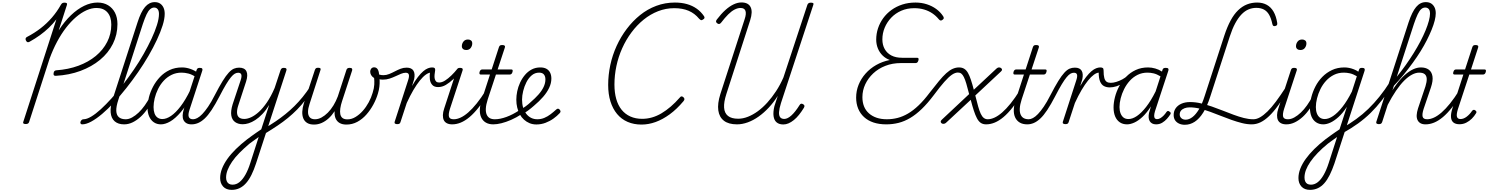

<svg xmlns="http://www.w3.org/2000/svg" viewBox="-20 -1154 14013 1808"><path d="M506 -440Q493 -439 487.5 -445.5Q482 -452 485 -467Q487 -479 493 -485Q499 -491 510 -492Q624 -500 718.5 -535Q813 -570 882 -627Q951 -684 989.5 -759.5Q1028 -835 1028 -922Q1028 -996 991.5 -1037.5Q955 -1079 889 -1079Q843 -1079 794 -1057Q745 -1035 696 -993Q647 -951 602 -893Q557 -835 517.5 -761Q478 -687 447 -602L254 -5Q251 4 244 9Q237 14 221 14Q208 14 201.5 9Q195 4 199 -6L511 -972Q480 -931 441 -893.5Q402 -856 356.5 -823Q311 -790 257 -760Q245 -754 237.5 -757.5Q230 -761 224 -773Q219 -784 221.5 -792.5Q224 -801 234 -806Q305 -843 363 -888Q421 -933 469 -988.5Q517 -1044 554 -1110Q560 -1120 567 -1124.5Q574 -1129 588 -1129Q602 -1129 608 -1124Q614 -1119 610 -1107L533 -868Q587 -952 647.5 -1010Q708 -1068 772 -1099Q836 -1130 899 -1130Q956 -1130 998 -1104.5Q1040 -1079 1063 -1034Q1086 -989 1086 -927Q1086 -827 1043 -741Q1000 -655 922 -590.5Q844 -526 738 -486.5Q632 -447 506 -440Z M754 17Q743 17 739 9.5Q735 2 738 -7Q741 -16 748 -23.5Q755 -31 767 -31Q797 -31 839 -56Q881 -81 929.5 -125.5Q978 -170 1031 -228.5Q1084 -287 1137 -356Q1190 -425 1240.5 -498.5Q1291 -572 1333 -646.5Q1375 -721 1407 -789.5Q1439 -858 1458 -918.5Q1477 -979 1477 -1024Q1477 -1035 1484.5 -1041Q1492 -1047 1503 -1047Q1514 -1047 1522.5 -1041Q1531 -1035 1531 -1024Q1531 -977 1511.5 -915Q1492 -853 1458 -780Q1424 -707 1379 -629.5Q1334 -552 1280.5 -474.5Q1227 -397 1169.5 -324.5Q1112 -252 1054.5 -190Q997 -128 942 -81.5Q887 -35 839 -9Q791 17 754 17ZM1148 17Q1093 17 1060 -11.5Q1027 -40 1022 -95Q1017 -150 1044 -230L1275 -943Q1307 -1043 1346 -1088.5Q1385 -1134 1437 -1134Q1467 -1134 1487.5 -1120.5Q1508 -1107 1519.5 -1082.5Q1531 -1058 1531 -1024Q1531 -1011 1522.5 -1005Q1514 -999 1503 -999Q1492 -999 1484.5 -1005Q1477 -1011 1477 -1024Q1477 -1043 1471.5 -1056Q1466 -1069 1456 -1076Q1446 -1083 1432 -1083Q1412 -1083 1394 -1067.5Q1376 -1052 1360 -1018Q1344 -984 1325 -928L1095 -216Q1073 -150 1075 -109.5Q1077 -69 1100 -50Q1123 -31 1163 -31Q1174 -31 1178 -23.5Q1182 -16 1180 -7Q1178 2 1169.5 9.5Q1161 17 1148 17Z M1149 17Q1139 17 1134 9.5Q1129 2 1131 -7Q1133 -16 1141.5 -23.5Q1150 -31 1165 -31Q1193 -31 1224 -48Q1255 -65 1285.5 -94Q1316 -123 1344 -162.5Q1372 -202 1395 -247Q1400 -257 1409 -257Q1418 -257 1424.5 -250Q1431 -243 1427 -233Q1402 -179 1371 -133Q1340 -87 1304 -54Q1268 -21 1229 -2Q1190 17 1149 17Z M1495 17Q1457 17 1428.5 -2.5Q1400 -22 1384.5 -57.5Q1369 -93 1369 -142Q1369 -185 1382 -236.5Q1395 -288 1421 -337.5Q1447 -387 1486 -428.5Q1525 -470 1577 -494.5Q1629 -519 1694 -519Q1732 -519 1771.5 -505.5Q1811 -492 1842 -469L1830 -425Q1788 -453 1754 -461.5Q1720 -470 1690 -470Q1638 -470 1595.5 -449Q1553 -428 1521 -393Q1489 -358 1468 -315Q1447 -272 1436.5 -228Q1426 -184 1426 -146Q1426 -112 1435 -86.5Q1444 -61 1463 -47Q1482 -33 1509 -33Q1547 -33 1590.5 -62.5Q1634 -92 1680.5 -152.5Q1727 -213 1772 -306L1787 -266Q1737 -162 1684 -100Q1631 -38 1583.5 -10.5Q1536 17 1495 17ZM1783 17Q1755 17 1736.5 6.5Q1718 -4 1708.5 -22.5Q1699 -41 1700 -67.5Q1701 -94 1711 -126L1831 -494Q1835 -506 1841.5 -510.5Q1848 -515 1861 -515Q1879 -515 1884 -508Q1889 -501 1885 -489L1765 -122Q1749 -74 1758 -52.5Q1767 -31 1798 -31Q1807 -31 1811.5 -23.5Q1816 -16 1814.5 -7Q1813 2 1805 9.5Q1797 17 1783 17Z M1785 17Q1775 17 1771 9.5Q1767 2 1769.5 -7Q1772 -16 1779.5 -23.5Q1787 -31 1799 -31Q1816 -31 1838 -42.5Q1860 -54 1885 -80Q1910 -106 1939.5 -149Q1969 -192 2002 -257Q2045 -340 2076.5 -391Q2108 -442 2134 -470Q2160 -498 2183 -507.5Q2206 -517 2232 -517Q2243 -517 2245 -510Q2247 -503 2244.5 -493.5Q2242 -484 2236 -476.5Q2230 -469 2223 -469Q2207 -469 2191 -460Q2175 -451 2155 -427Q2135 -403 2109 -360Q2083 -317 2048 -249Q2007 -170 1972.5 -118Q1938 -66 1906.5 -37Q1875 -8 1845 4.5Q1815 17 1785 17Z M2162 634Q2110 634 2081.5 603Q2053 572 2053 523Q2053 480 2070.5 434.5Q2088 389 2121 342.5Q2154 296 2201.5 249.5Q2249 203 2307 158Q2330 141 2352.5 124.5Q2375 108 2397 93Q2419 78 2440 64L2515 -166Q2484 -115 2450.5 -80Q2417 -45 2384.5 -24Q2352 -3 2322 6.5Q2292 16 2266 16Q2223 16 2194 -4.5Q2165 -25 2158 -66.5Q2151 -108 2171 -173L2245 -395Q2258 -433 2252.5 -451Q2247 -469 2223 -469Q2212 -469 2207.5 -476.5Q2203 -484 2204 -493.5Q2205 -503 2212.5 -510Q2220 -517 2232 -517Q2257 -517 2274.5 -508.5Q2292 -500 2300.5 -482.5Q2309 -465 2308 -440.5Q2307 -416 2297 -385L2225 -165Q2211 -124 2212 -94Q2213 -64 2230 -49Q2247 -34 2281 -34Q2310 -34 2345 -50Q2380 -66 2418 -100.5Q2456 -135 2494 -190.5Q2532 -246 2566 -325L2622 -494Q2627 -506 2633.5 -510.5Q2640 -515 2653 -515Q2670 -515 2675.5 -508Q2681 -501 2676 -488L2391 385Q2371 446 2348 492.5Q2325 539 2297 570.5Q2269 602 2235.5 618Q2202 634 2162 634ZM2170 585Q2205 585 2235 561Q2265 537 2291 491Q2317 445 2337 381L2416 136Q2403 145 2388.5 156Q2374 167 2358.5 177.5Q2343 188 2329 199Q2276 244 2234.5 286Q2193 328 2165.5 368.5Q2138 409 2123.5 446Q2109 483 2109 518Q2109 538 2116 553.5Q2123 569 2136.5 577Q2150 585 2170 585Z M2482 100Q2474 104 2468.5 99Q2463 94 2460.5 86Q2458 78 2460.5 68.5Q2463 59 2471 54Q2527 22 2575.5 -11Q2624 -44 2668 -79.5Q2712 -115 2752 -154.5Q2792 -194 2829.5 -240Q2867 -286 2903 -341Q2911 -351 2919 -349.5Q2927 -348 2931 -339.5Q2935 -331 2928 -321Q2893 -262 2856 -213Q2819 -164 2778 -122.5Q2737 -81 2692 -44Q2647 -7 2594 28.5Q2541 64 2482 100Z M2937 19Q2898 19 2873 4Q2848 -11 2836.5 -38.5Q2825 -66 2826.5 -102Q2828 -138 2841 -180L2945 -495Q2949 -506 2955 -511Q2961 -516 2975 -516Q2992 -516 2997 -510Q3002 -504 2997 -492L2895 -175Q2881 -134 2880.5 -101.5Q2880 -69 2896 -50Q2912 -31 2946 -31Q2977 -31 3007.5 -47.5Q3038 -64 3067 -93Q3096 -122 3120 -161.5Q3144 -201 3161 -246L3242 -495Q3245 -505 3252 -510Q3259 -515 3272 -515Q3289 -515 3294 -509Q3299 -503 3296 -491L3201 -201Q3189 -165 3184.5 -133.5Q3180 -102 3184.5 -79Q3189 -56 3205 -43Q3221 -30 3252 -30Q3291 -30 3328 -52.5Q3365 -75 3396.5 -110.5Q3428 -146 3452 -190.5Q3476 -235 3489 -280Q3503 -324 3504.5 -358.5Q3506 -393 3503 -419Q3483 -432 3474.5 -447.5Q3466 -463 3466 -479Q3466 -496 3476 -508Q3486 -520 3503 -520Q3526 -520 3538 -499Q3550 -478 3550 -441Q3554 -421 3555 -394.5Q3556 -368 3552.5 -337.5Q3549 -307 3539 -274Q3524 -222 3496 -170Q3468 -118 3430 -75Q3392 -32 3344.5 -6.5Q3297 19 3242 19Q3204 19 3178.5 4.5Q3153 -10 3140.5 -38Q3128 -66 3131 -107Q3105 -67 3074 -39Q3043 -11 3008.5 4Q2974 19 2937 19Z M3585 -404Q3565 -404 3548.5 -408.5Q3532 -413 3521 -417L3523 -465Q3536 -458 3551.5 -452Q3567 -446 3590 -446Q3618 -446 3645 -457Q3672 -468 3698.5 -482Q3725 -496 3752 -506.5Q3779 -517 3809 -517Q3817 -517 3820 -510Q3823 -503 3822.5 -493.5Q3822 -484 3816.5 -476.5Q3811 -469 3801 -469Q3780 -469 3756 -459Q3732 -449 3705.5 -436.5Q3679 -424 3649 -414Q3619 -404 3585 -404Z M3720 15Q3708 15 3700.5 10Q3693 5 3696 -6L3822 -395Q3835 -433 3830 -451Q3825 -469 3801 -469Q3791 -469 3787 -476.5Q3783 -484 3784 -493.5Q3785 -503 3792 -510Q3799 -517 3810 -517Q3833 -517 3849 -509.5Q3865 -502 3873.5 -488Q3882 -474 3883.5 -454Q3885 -434 3880 -409L3860 -344Q3889 -395 3915.5 -429Q3942 -463 3965.5 -483Q3989 -503 4010 -511Q4031 -519 4048 -519Q4060 -519 4064.5 -511.5Q4069 -504 4067.5 -494Q4066 -484 4058 -477Q4050 -470 4037 -470Q4016 -470 3989.5 -451Q3963 -432 3933.5 -395.5Q3904 -359 3873 -306.5Q3842 -254 3810 -184L3751 -4Q3748 6 3741.5 10.5Q3735 15 3720 15Z M4105 -334Q4069 -334 4050.5 -354.5Q4032 -375 4028 -406.5Q4024 -438 4029 -474L4046 -519Q4065 -519 4071.5 -514Q4078 -509 4078 -495Q4074 -470 4072 -448.5Q4070 -427 4074 -411Q4078 -395 4087.5 -386Q4097 -377 4115 -377Q4142 -377 4171 -395.5Q4200 -414 4230.5 -443.5Q4261 -473 4288 -507Q4294 -514 4303 -509.5Q4312 -505 4317 -495.5Q4322 -486 4314 -478Q4283 -441 4248.5 -408.5Q4214 -376 4179 -355Q4144 -334 4105 -334Z M4239 17Q4208 17 4188 6.5Q4168 -4 4159 -23Q4150 -42 4150.5 -70Q4151 -98 4163 -133L4281 -494Q4285 -506 4291.5 -510.5Q4298 -515 4312 -515Q4328 -515 4334 -509Q4340 -503 4336 -491L4217 -129Q4201 -78 4208 -54.5Q4215 -31 4252 -31Q4263 -31 4267.5 -23.5Q4272 -16 4270.5 -7Q4269 2 4261 9.5Q4253 17 4239 17ZM4370 -683Q4352 -683 4340.5 -692.5Q4329 -702 4329 -719Q4329 -743 4344 -762.5Q4359 -782 4387 -782Q4404 -782 4415.5 -773Q4427 -764 4427 -745Q4427 -722 4412.5 -702.5Q4398 -683 4370 -683Z M4238 17Q4228 17 4223 9.5Q4218 2 4220 -7Q4222 -16 4230.5 -23.5Q4239 -31 4254 -31Q4283 -31 4317 -46.5Q4351 -62 4389 -95Q4427 -128 4469 -180Q4511 -232 4557 -306Q4564 -318 4573 -316.5Q4582 -315 4586.5 -306Q4591 -297 4584 -287Q4535 -203 4489.5 -145Q4444 -87 4401.5 -51.5Q4359 -16 4318.5 0.5Q4278 17 4238 17Z M4626 17Q4583 17 4554.5 0Q4526 -17 4511.5 -48Q4497 -79 4498.5 -122Q4500 -165 4518 -218L4594 -452H4507Q4498 -452 4495.5 -458.5Q4493 -465 4496 -477Q4500 -489 4506 -494.5Q4512 -500 4522 -500H4610L4678 -709Q4682 -721 4688.5 -725.5Q4695 -730 4709 -730Q4726 -730 4732 -724Q4738 -718 4734 -706L4666 -500H4794Q4805 -500 4807 -494Q4809 -488 4806 -476Q4802 -463 4795.5 -457.5Q4789 -452 4779 -452H4650L4573 -219Q4557 -169 4555 -133.5Q4553 -98 4563 -75Q4573 -52 4592 -41.5Q4611 -31 4639 -31Q4649 -31 4653.5 -23.5Q4658 -16 4657 -7Q4656 2 4648.5 9.5Q4641 17 4626 17Z M4625 17Q4612 17 4608 9.5Q4604 2 4607.5 -7Q4611 -16 4619.5 -23.5Q4628 -31 4641 -31Q4688 -31 4748 -52.5Q4808 -74 4874 -118Q4881 -122 4887.5 -119Q4894 -116 4898 -108.5Q4902 -101 4901 -93Q4900 -85 4893 -80Q4841 -46 4792.5 -25Q4744 -4 4701.5 6.5Q4659 17 4625 17Z M4877 -117Q4904 -134 4930 -153Q4956 -172 4978 -193Q5019 -228 5050.5 -263.5Q5082 -299 5099 -335Q5116 -371 5116 -406Q5116 -436 5101.5 -453Q5087 -470 5057 -470Q5017 -470 4987 -444.5Q4957 -419 4937 -379.5Q4917 -340 4906.5 -296.5Q4896 -253 4896 -216Q4896 -175 4906 -141.5Q4916 -108 4935 -83Q4954 -58 4980.5 -44.5Q5007 -31 5040 -31Q5075 -31 5106 -44Q5137 -57 5165 -78.5Q5193 -100 5217 -122Q5226 -131 5234.5 -130.5Q5243 -130 5249 -123Q5256 -116 5258 -107.5Q5260 -99 5251 -89Q5226 -62 5192 -37.5Q5158 -13 5117 2.5Q5076 18 5031 18Q4996 18 4967 6Q4938 -6 4914.5 -27Q4891 -48 4875 -77Q4859 -106 4850.5 -141Q4842 -176 4842 -215Q4842 -253 4850.5 -294.5Q4859 -336 4877.5 -376Q4896 -416 4923.5 -448.5Q4951 -481 4987 -500Q5023 -519 5068 -519Q5103 -519 5126 -506Q5149 -493 5160.5 -469.5Q5172 -446 5172 -414Q5172 -371 5151.5 -327.5Q5131 -284 5094.5 -242Q5058 -200 5008 -158Q4982 -135 4954.5 -114.5Q4927 -94 4897 -75Z M6021 19Q5948 19 5889.5 -6.5Q5831 -32 5790.5 -81Q5750 -130 5728.5 -198.5Q5707 -267 5707 -354Q5707 -448 5727 -541.5Q5747 -635 5786.5 -721.5Q5826 -808 5882 -882Q5938 -956 6007.5 -1012Q6077 -1068 6160 -1099Q6243 -1130 6335 -1130Q6398 -1130 6449 -1115.5Q6500 -1101 6540.5 -1072.5Q6581 -1044 6610 -1001Q6616 -991 6613.5 -983.5Q6611 -976 6598 -969Q6588 -962 6581 -964.5Q6574 -967 6563 -978Q6522 -1028 6464.5 -1052.5Q6407 -1077 6329 -1077Q6250 -1077 6177 -1048.5Q6104 -1020 6041 -969Q5978 -918 5926.5 -849Q5875 -780 5839 -699.5Q5803 -619 5784.5 -532Q5766 -445 5766 -358Q5766 -282 5783 -222Q5800 -162 5833.5 -120.5Q5867 -79 5916 -57Q5965 -35 6027 -35Q6074 -35 6119.5 -48Q6165 -61 6209 -87Q6253 -113 6296.5 -150.5Q6340 -188 6382 -236Q6389 -246 6397.5 -246.5Q6406 -247 6416 -238Q6425 -229 6425 -220.5Q6425 -212 6416 -201Q6353 -126 6286.5 -77.5Q6220 -29 6153.5 -5Q6087 19 6021 19Z M6920 17Q6841 17 6797 -17Q6753 -51 6744 -114.5Q6735 -178 6763 -267L6992 -973Q7009 -1023 7000 -1051Q6991 -1079 6953 -1079Q6927 -1079 6897.5 -1064Q6868 -1049 6837 -1018Q6806 -987 6770 -940Q6761 -929 6752 -928Q6743 -927 6733 -935Q6723 -943 6722.5 -951Q6722 -959 6730 -970Q6771 -1024 6810.5 -1059.5Q6850 -1095 6888.5 -1113Q6927 -1131 6962 -1131Q7026 -1131 7048 -1087.5Q7070 -1044 7044 -963L6820 -269Q6795 -192 6798.5 -140.5Q6802 -89 6835 -62.5Q6868 -36 6931 -36Q6976 -36 7023 -54.5Q7070 -73 7116 -106.5Q7162 -140 7205.5 -188Q7249 -236 7288 -295.5Q7327 -355 7357 -424L7583 -1109Q7587 -1119 7594.5 -1124Q7602 -1129 7616 -1129Q7631 -1129 7637 -1124.5Q7643 -1120 7639 -1109L7334 -183Q7318 -131 7316 -98.5Q7314 -66 7326.5 -50Q7339 -34 7365 -34Q7396 -34 7432.5 -67Q7469 -100 7509 -164Q7516 -176 7524 -177.5Q7532 -179 7542 -173Q7553 -167 7555 -159Q7557 -151 7550 -139Q7528 -103 7504.5 -73.5Q7481 -44 7455.5 -23.5Q7430 -3 7405.5 7.5Q7381 18 7356 18Q7317 18 7293.5 -1.5Q7270 -21 7264.5 -59.5Q7259 -98 7272 -153Q7280 -178 7288 -203Q7296 -228 7304 -251Q7266 -191 7220 -141.5Q7174 -92 7124 -56.5Q7074 -21 7022 -2Q6970 17 6920 17Z M8325 17Q8258 17 8205.5 -0.5Q8153 -18 8116.5 -51.5Q8080 -85 8061 -131.5Q8042 -178 8042 -235Q8042 -298 8065 -355.5Q8088 -413 8130.5 -461Q8173 -509 8231 -542Q8289 -575 8359 -589Q8320 -603 8291 -631.5Q8262 -660 8246.5 -698.5Q8231 -737 8231 -781Q8231 -836 8248 -887.5Q8265 -939 8297 -983Q8329 -1027 8374.5 -1060Q8420 -1093 8477 -1111.5Q8534 -1130 8601 -1130Q8657 -1130 8707 -1114Q8757 -1098 8796 -1069.5Q8835 -1041 8860 -1003Q8867 -994 8867 -984.5Q8867 -975 8855 -967Q8844 -959 8836 -961Q8828 -963 8819 -974Q8793 -1006 8758.5 -1029Q8724 -1052 8681.5 -1064.5Q8639 -1077 8590 -1077Q8522 -1077 8467 -1053Q8412 -1029 8372.5 -987.5Q8333 -946 8311 -893.5Q8289 -841 8289 -783Q8289 -731 8311 -692Q8333 -653 8374 -631.5Q8415 -610 8475 -610H8615Q8626 -610 8629 -604Q8632 -598 8628 -584Q8624 -571 8617.5 -565.5Q8611 -560 8601 -560H8463Q8384 -560 8317.5 -534Q8251 -508 8203 -463Q8155 -418 8128 -360.5Q8101 -303 8101 -239Q8101 -191 8116 -153Q8131 -115 8161.5 -87.5Q8192 -60 8234.5 -45.5Q8277 -31 8331 -31Q8342 -31 8345.5 -23.5Q8349 -16 8348 -6.5Q8347 3 8341.5 10Q8336 17 8325 17Z M8326 17Q8316 17 8311.5 10Q8307 3 8308 -6.5Q8309 -16 8315.5 -23.5Q8322 -31 8332 -31Q8383 -31 8432 -43.5Q8481 -56 8530 -84.5Q8579 -113 8630 -161.5Q8681 -210 8735 -282Q8784 -345 8821.5 -390.5Q8859 -436 8890.5 -464.5Q8922 -493 8951.5 -506Q8981 -519 9011 -519Q9020 -519 9023.5 -512Q9027 -505 9026 -495.5Q9025 -486 9018.5 -478.5Q9012 -471 9001 -471Q8974 -471 8943.5 -450Q8913 -429 8872 -382.5Q8831 -336 8773 -258Q8715 -181 8660 -128Q8605 -75 8551 -43Q8497 -11 8441.5 3Q8386 17 8326 17Z M9266 17Q9236 17 9215.5 3Q9195 -11 9179.5 -40.5Q9164 -70 9150 -113Q9136 -156 9121 -214L8893 -2Q8886 5 8879 8.5Q8872 12 8863 12Q8848 12 8840.5 -0.5Q8833 -13 8851 -29L9106 -268Q9091 -327 9079.5 -366Q9068 -405 9056.5 -428Q9045 -451 9032 -461Q9019 -471 9000 -471Q8988 -471 8983.5 -478.5Q8979 -486 8980.5 -495.5Q8982 -505 8989.5 -512Q8997 -519 9011 -519Q9039 -519 9059.5 -506.5Q9080 -494 9095 -467.5Q9110 -441 9123 -401.5Q9136 -362 9150 -309L9359 -504Q9367 -512 9374 -515.5Q9381 -519 9388 -519Q9398 -519 9406 -513.5Q9414 -508 9415.5 -499.5Q9417 -491 9406 -481L9164 -255Q9179 -194 9191 -151.5Q9203 -109 9215.5 -82.5Q9228 -56 9244 -43.5Q9260 -31 9281 -31Q9291 -31 9295 -23.5Q9299 -16 9297 -7Q9295 2 9287.5 9.5Q9280 17 9266 17Z M9266 17Q9256 17 9251 9.5Q9246 2 9248 -7Q9250 -16 9258.5 -23.5Q9267 -31 9282 -31Q9311 -31 9345 -46.5Q9379 -62 9417 -95Q9455 -128 9497 -180Q9539 -232 9585 -306Q9592 -318 9601 -316.5Q9610 -315 9614.5 -306Q9619 -297 9612 -287Q9563 -203 9517.5 -145Q9472 -87 9429.5 -51.5Q9387 -16 9346.5 0.5Q9306 17 9266 17Z M9654 17Q9611 17 9582.5 0Q9554 -17 9539.5 -48Q9525 -79 9526.5 -122Q9528 -165 9546 -218L9622 -452H9535Q9526 -452 9523.5 -458.5Q9521 -465 9524 -477Q9528 -489 9534 -494.5Q9540 -500 9550 -500H9638L9706 -709Q9710 -721 9716.5 -725.5Q9723 -730 9737 -730Q9754 -730 9760 -724Q9766 -718 9762 -706L9694 -500H9822Q9833 -500 9835 -494Q9837 -488 9834 -476Q9830 -463 9823.5 -457.5Q9817 -452 9807 -452H9678L9601 -219Q9585 -169 9583 -133.5Q9581 -98 9591 -75Q9601 -52 9620 -41.5Q9639 -31 9667 -31Q9677 -31 9681.5 -23.5Q9686 -16 9685 -7Q9684 2 9676.5 9.5Q9669 17 9654 17Z M9654 17Q9644 17 9640 9.5Q9636 2 9638.5 -7Q9641 -16 9648.5 -23.5Q9656 -31 9668 -31Q9685 -31 9707 -42.5Q9729 -54 9754 -80Q9779 -106 9808.5 -149Q9838 -192 9871 -257Q9914 -340 9945.5 -391Q9977 -442 10003 -470Q10029 -498 10052 -507.5Q10075 -517 10101 -517Q10112 -517 10114 -510Q10116 -503 10113.5 -493.5Q10111 -484 10105 -476.5Q10099 -469 10092 -469Q10076 -469 10060 -460Q10044 -451 10024 -427Q10004 -403 9978 -360Q9952 -317 9917 -249Q9876 -170 9841.5 -118Q9807 -66 9775.5 -37Q9744 -8 9714 4.5Q9684 17 9654 17Z M10012 15Q10000 15 9992.5 10Q9985 5 9988 -6L10114 -395Q10127 -433 10122 -451Q10117 -469 10093 -469Q10083 -469 10079 -476.5Q10075 -484 10076 -493.5Q10077 -503 10084 -510Q10091 -517 10102 -517Q10126 -517 10141.5 -509.5Q10157 -502 10165.5 -488Q10174 -474 10175.5 -454Q10177 -434 10172 -409L10152 -344Q10181 -395 10207.5 -429Q10234 -463 10257.5 -483Q10281 -503 10302 -511Q10323 -519 10340 -519Q10352 -519 10356.5 -511.5Q10361 -504 10359.5 -494Q10358 -484 10350 -477Q10342 -470 10329 -470Q10308 -470 10281.5 -451Q10255 -432 10225.5 -395.5Q10196 -359 10165 -306.5Q10134 -254 10102 -184L10043 -4Q10040 6 10033.5 10.5Q10027 15 10012 15Z M10430 -331Q10399 -331 10375.5 -343.5Q10352 -356 10339 -387Q10326 -418 10326 -472L10341 -519Q10357 -519 10364.5 -513.5Q10372 -508 10372 -492Q10372 -445 10379 -419.5Q10386 -394 10401 -384Q10416 -374 10439 -374Q10464 -374 10492.5 -383Q10521 -392 10548.5 -406.5Q10576 -421 10597 -441Q10604 -447 10610 -442.5Q10616 -438 10618 -430.5Q10620 -423 10613 -417Q10587 -391 10556.5 -371.5Q10526 -352 10493.5 -341.5Q10461 -331 10430 -331Z M10593 17Q10553 17 10524.5 -2.5Q10496 -22 10481 -57.5Q10466 -93 10466 -142Q10466 -187 10479 -238.5Q10492 -290 10518 -339.5Q10544 -389 10583.5 -430Q10623 -471 10675 -495Q10727 -519 10791 -519Q10824 -519 10859 -509Q10894 -499 10922 -480L10927 -497Q10931 -508 10938 -511.5Q10945 -515 10958 -515Q10976 -515 10981 -508Q10986 -501 10982 -489L10856 -106Q10849 -82 10848.5 -65Q10848 -48 10855 -40Q10862 -32 10875 -32Q10892 -32 10908 -42Q10924 -52 10938.5 -67Q10953 -82 10964 -99Q10969 -106 10975.5 -108.5Q10982 -111 10991 -104Q11003 -98 11004 -90.5Q11005 -83 11000 -76Q10988 -57 10969 -35.5Q10950 -14 10924.5 1.5Q10899 17 10866 17Q10844 17 10829 8.5Q10814 0 10806 -14Q10798 -28 10796.5 -47.5Q10795 -67 10800 -91Q10804 -106 10809 -121Q10814 -136 10818 -152Q10778 -90 10738 -53Q10698 -16 10661 0.5Q10624 17 10593 17ZM10522 -146Q10522 -112 10532 -86.5Q10542 -61 10560 -47Q10578 -33 10607 -33Q10644 -33 10686 -61.5Q10728 -90 10773 -147.5Q10818 -205 10862 -293L10908 -435Q10873 -456 10843.5 -463Q10814 -470 10786 -470Q10734 -470 10692 -449Q10650 -428 10618.5 -393Q10587 -358 10565.5 -315Q10544 -272 10533 -228Q10522 -184 10522 -146Z M11137 21Q11106 21 11082 9.5Q11058 -2 11045 -22Q11032 -42 11032 -71Q11032 -107 11051 -134.5Q11070 -162 11105 -177.5Q11140 -193 11186 -193Q11237 -193 11288 -181Q11339 -169 11391 -151Q11443 -133 11494.5 -112.5Q11546 -92 11596 -73.5Q11646 -55 11692.5 -43Q11739 -31 11782 -31Q11794 -31 11798 -23.5Q11802 -16 11799.5 -7Q11797 2 11788.5 9.5Q11780 17 11767 17Q11723 17 11675.5 5Q11628 -7 11578 -24.5Q11528 -42 11477 -62.5Q11426 -83 11376.5 -101Q11327 -119 11278 -131Q11229 -143 11183 -143Q11155 -143 11133.5 -134.5Q11112 -126 11100.5 -111.5Q11089 -97 11089 -76Q11089 -55 11104.5 -41Q11120 -27 11145 -27Q11177 -27 11209 -51.5Q11241 -76 11270.5 -125Q11300 -174 11324 -250L11509 -819Q11536 -901 11568 -960.5Q11600 -1020 11639 -1057.5Q11678 -1095 11722.5 -1112.5Q11767 -1130 11818 -1130Q11870 -1130 11909 -1108.5Q11948 -1087 11972.5 -1044.5Q11997 -1002 12007 -939Q12009 -927 12005.5 -919.5Q12002 -912 11989 -909Q11977 -906 11970.5 -910.5Q11964 -915 11961 -929Q11950 -981 11931 -1014.5Q11912 -1048 11882 -1064Q11852 -1080 11810 -1080Q11771 -1080 11736 -1065Q11701 -1050 11670 -1017.5Q11639 -985 11611.5 -934Q11584 -883 11560 -809L11376 -243Q11347 -152 11310.5 -94Q11274 -36 11230.5 -7.5Q11187 21 11137 21Z M11767 17Q11757 17 11752 9.5Q11747 2 11749 -7Q11751 -16 11759.5 -23.5Q11768 -31 11783 -31Q11813 -31 11845.5 -49.5Q11878 -68 11915.5 -104.5Q11953 -141 11995 -197.5Q12037 -254 12087 -331Q12093 -341 12102 -339.5Q12111 -338 12116 -330.5Q12121 -323 12116 -312Q12062 -225 12017 -162.5Q11972 -100 11930.5 -60.5Q11889 -21 11849 -2Q11809 17 11767 17Z M12094 17Q12063 17 12043 6.5Q12023 -4 12014 -23Q12005 -42 12005.5 -70Q12006 -98 12018 -133L12136 -494Q12140 -506 12146.5 -510.5Q12153 -515 12167 -515Q12183 -515 12189 -509Q12195 -503 12191 -491L12072 -129Q12056 -78 12063 -54.5Q12070 -31 12107 -31Q12118 -31 12122.5 -23.5Q12127 -16 12125.5 -7Q12124 2 12116 9.5Q12108 17 12094 17ZM12225 -683Q12207 -683 12195.5 -692.5Q12184 -702 12184 -719Q12184 -743 12199 -762.5Q12214 -782 12242 -782Q12259 -782 12270.5 -773Q12282 -764 12282 -745Q12282 -722 12267.5 -702.5Q12253 -683 12225 -683Z M12093 17Q12083 17 12078 9.5Q12073 2 12075 -7Q12077 -16 12085.5 -23.5Q12094 -31 12109 -31Q12137 -31 12168 -48Q12199 -65 12229.5 -94Q12260 -123 12288 -162.5Q12316 -202 12339 -247Q12344 -257 12353 -257Q12362 -257 12368.5 -250Q12375 -243 12371 -233Q12346 -179 12315 -133Q12284 -87 12248 -54Q12212 -21 12173 -2Q12134 17 12093 17Z M12316 634Q12264 634 12235.5 603Q12207 572 12207 523Q12207 480 12224.5 434.5Q12242 389 12275.5 342.5Q12309 296 12356 249.5Q12403 203 12461 158Q12484 141 12506.5 124.5Q12529 108 12551 93Q12573 78 12594 64L12663 -148Q12624 -88 12584 -52Q12544 -16 12508 0.5Q12472 17 12441 17Q12402 17 12373 -2.5Q12344 -22 12329.5 -57.5Q12315 -93 12315 -142Q12315 -186 12328 -237.5Q12341 -289 12366.5 -339Q12392 -389 12431.5 -429.5Q12471 -470 12523 -494.5Q12575 -519 12640 -519Q12662 -519 12684.5 -514.5Q12707 -510 12729.5 -501Q12752 -492 12771 -479L12777 -496Q12780 -507 12786.5 -511Q12793 -515 12806 -515Q12824 -515 12829 -507.5Q12834 -500 12830 -488L12546 385Q12525 446 12502 492.5Q12479 539 12451.5 570.5Q12424 602 12390 618Q12356 634 12316 634ZM12325 585Q12359 585 12389 561.5Q12419 538 12445 492Q12471 446 12492 381L12571 136Q12558 145 12543 156Q12528 167 12513 177.5Q12498 188 12484 199Q12430 243 12389 285.5Q12348 328 12320 368.5Q12292 409 12278 446Q12264 483 12264 518Q12264 538 12270.5 553.5Q12277 569 12290.5 577Q12304 585 12325 585ZM12455 -33Q12491 -33 12533.5 -61.5Q12576 -90 12621 -147Q12666 -204 12710 -291L12757 -436Q12721 -457 12691.5 -463.5Q12662 -470 12635 -470Q12583 -470 12541 -449Q12499 -428 12467 -393Q12435 -358 12414 -315Q12393 -272 12382 -228Q12371 -184 12371 -146Q12371 -112 12380.5 -86.5Q12390 -61 12408.5 -47Q12427 -33 12455 -33Z M12629 97Q12621 102 12615 98Q12609 94 12606.5 85.5Q12604 77 12606.5 68Q12609 59 12617 54Q12690 11 12751 -33Q12812 -77 12865.5 -129Q12919 -181 12969.5 -243.5Q13020 -306 13071 -386Q13079 -399 13088 -397Q13097 -395 13101.5 -384Q13106 -373 13096 -361Q13045 -277 12993.5 -211Q12942 -145 12887 -91Q12832 -37 12768 9Q12704 55 12629 97Z M13404 17Q13375 17 13356.5 6.5Q13338 -4 13328.5 -23.5Q13319 -43 13320.5 -70.5Q13322 -98 13333 -133L13403 -341Q13416 -383 13415 -411.5Q13414 -440 13397 -455Q13380 -470 13344 -470Q13312 -470 13276 -451Q13240 -432 13202.5 -394.5Q13165 -357 13125.5 -299Q13086 -241 13044 -160L13038 -209Q13081 -292 13124 -351.5Q13167 -411 13208 -447.5Q13249 -484 13287 -501.5Q13325 -519 13360 -519Q13405 -519 13433.5 -498.5Q13462 -478 13469 -436Q13476 -394 13454 -329L13386 -129Q13370 -79 13376.5 -55Q13383 -31 13419 -31Q13428 -31 13432.5 -23.5Q13437 -16 13435.5 -7Q13434 2 13426 9.5Q13418 17 13404 17ZM12964 15Q12952 15 12944.5 10Q12937 5 12940 -6L13244 -943Q13277 -1043 13315.5 -1088.5Q13354 -1134 13406 -1134Q13437 -1134 13457 -1121Q13477 -1108 13488.5 -1085Q13500 -1062 13500 -1029Q13500 -999 13490 -959.5Q13480 -920 13461 -873.5Q13442 -827 13416.5 -776.5Q13391 -726 13357.5 -672Q13324 -618 13284 -563Q13244 -508 13200 -453.5Q13156 -399 13106 -347L12995 -4Q12991 6 12984.5 10.5Q12978 15 12964 15ZM13133 -431Q13177 -485 13217.5 -542Q13258 -599 13293 -655.5Q13328 -712 13356 -765.5Q13384 -819 13404 -867.5Q13424 -916 13435 -957Q13446 -998 13446 -1026Q13446 -1045 13441 -1057.5Q13436 -1070 13425.5 -1076.5Q13415 -1083 13401 -1083Q13380 -1083 13363 -1068Q13346 -1053 13330 -1019.5Q13314 -986 13295 -930Z M13404 17Q13394 17 13389 9.5Q13384 2 13386 -7Q13388 -16 13396.5 -23.5Q13405 -31 13420 -31Q13449 -31 13483 -46.5Q13517 -62 13555 -95Q13593 -128 13635 -180Q13677 -232 13723 -306Q13730 -318 13739 -316.5Q13748 -315 13752.5 -306Q13757 -297 13750 -287Q13701 -203 13655.5 -145Q13610 -87 13567.5 -51.5Q13525 -16 13484.5 0.5Q13444 17 13404 17Z M13723 16Q13687 16 13666.5 -0.5Q13646 -17 13643.5 -51Q13641 -85 13658 -137L13760 -452H13678Q13667 -452 13664.5 -458.5Q13662 -465 13666 -477Q13670 -489 13675.5 -494.5Q13681 -500 13692 -500H13776L13844 -709Q13848 -721 13854.5 -725.5Q13861 -730 13875 -730Q13891 -730 13897 -724Q13903 -718 13899 -706L13832 -500H13959Q13969 -500 13971.5 -494Q13974 -488 13971 -476Q13967 -463 13960.5 -457.5Q13954 -452 13944 -452H13816L13708 -124Q13693 -74 13700 -53.5Q13707 -33 13733 -33Q13762 -33 13791 -55Q13820 -77 13842 -110Q13848 -117 13855 -119.5Q13862 -122 13872 -115Q13882 -108 13883 -101Q13884 -94 13879 -87Q13863 -60 13840 -37Q13817 -14 13787.5 1Q13758 16 13723 16Z"/></svg>

Font: Playwrite CU ExtraLight
Style: Regular
Weight: 250
Designer: Veronika Burian, José Scaglione
Foundry: TypeTogether
Version: Version 1.002